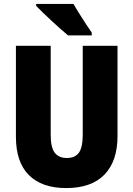

<svg xmlns="http://www.w3.org/2000/svg" viewBox="-20 -947 679 977"><path d="M578 -255Q578 -127 511.5 -58.5Q445 10 317 10Q193 10 127 -56Q61 -122 61 -251V-714H238V-261Q238 -197 258.5 -170Q279 -143 320 -143Q362 -143 381.5 -170Q401 -197 401 -262V-714H578ZM354 -927Q365 -907 383 -878.5Q401 -850 418.5 -823Q436 -796 447 -781V-767H326Q312 -779 289.5 -798.5Q267 -818 242.5 -841Q218 -864 197 -884Q176 -904 164 -917V-927Z"/></svg>

Font: Noto Sans Ethiopic Condensed Black
Style: Regular
Weight: 900
Width: 3
Designer: Monotype Design Team
Foundry: Monotype Imaging Inc.
Version: Version 2.102; ttfautohint (v1.8.4.7-5d5b)